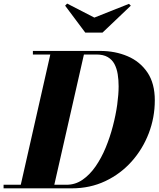

<svg xmlns="http://www.w3.org/2000/svg" viewBox="-58 -1028 866 1048"><path d="M-38.5 0V-19.5H305Q353 -19.5 392.5 -46.8Q432 -74 463.8 -119.8Q495.5 -165.5 519 -222.5Q542.5 -279.5 558.2 -340Q574 -400.5 581.8 -456.8Q589.5 -513 589.5 -557Q589.5 -591.5 584.5 -622.8Q579.5 -654 566.8 -678.2Q554 -702.5 530 -716.5Q506 -730.5 468 -730.5H121.5V-750H489Q570.5 -750 638.2 -721.2Q706 -692.5 746.5 -632.8Q787 -573 787 -480.5Q787 -386.5 753.8 -300Q720.5 -213.5 660 -146Q599.5 -78.5 516.5 -39.2Q433.5 0 334 0ZM51 0 221 -750H404.5L234 0ZM407.5 -850 297.5 -997 308.5 -1008.5 457 -932 646 -1007 656 -997 501.5 -850Z"/></svg>

Font: Bodoni Moda 11pt ExtraBold
Style: Italic
Weight: 800
Italic angle: -13°
Version: Version 2.004